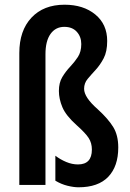

<svg xmlns="http://www.w3.org/2000/svg" viewBox="-20 -785 551 815"><path d="M435 -611Q435 -566 420 -537.5Q405 -509 386 -488.5Q367 -468 352 -450Q337 -432 337 -408Q337 -372 394 -322Q439 -281 460.5 -246Q482 -211 482 -159Q482 -79 439.5 -34.5Q397 10 313 10Q293 10 266.5 3.5Q240 -3 215 -18V-124Q236 -108 261 -97.5Q286 -87 311 -87Q370 -87 370 -150Q370 -178 356.5 -199Q343 -220 306 -253Q260 -294 245 -329.5Q230 -365 230 -399Q230 -434 244.5 -458Q259 -482 277.5 -501.5Q296 -521 310.5 -543Q325 -565 325 -598Q325 -629 306 -650Q287 -671 253 -671Q216 -671 194.5 -641Q173 -611 173 -555V0H62V-560Q62 -655 113.5 -710Q165 -765 254 -765Q334 -765 384.5 -723.5Q435 -682 435 -611Z"/></svg>

Font: Noto Sans Malayalam ExtraCondensed SemiBold
Style: Regular
Weight: 600
Width: 2
Designer: Jelle Bosma - Monotype Design Team
Foundry: Monotype Imaging Inc.
Version: Version 2.104; ttfautohint (v1.8.4.7-5d5b)